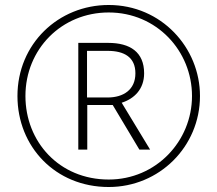

<svg xmlns="http://www.w3.org/2000/svg" viewBox="-20 -742 872 770"><path d="M416 8C619 8 782 -154 782 -357C782 -551 627 -722 416 -722C214 -722 50 -566 50 -357C50 -154 202 8 416 8ZM416 -22C217 -22 82 -174 82 -357C82 -545 227 -692 416 -692C608 -692 750 -538 750 -357C750 -176 606 -22 416 -22ZM294 -142H330V-321H432L539 -142H582L468 -330C518 -346 558 -384 558 -448C558 -533 502 -570 414 -570H294ZM411 -351H329V-538H412C479 -538 523 -512 523 -448C523 -382 475 -351 411 -351Z"/></svg>

Font: Noto Sans Telugu ExtraLight
Style: Regular
Weight: 200
Designer: Jelle Bosma - Monotype Design Team
Foundry: Monotype Imaging Inc.
Version: Version 2.005